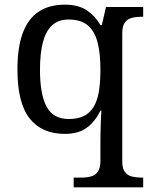

<svg xmlns="http://www.w3.org/2000/svg" viewBox="-20 -566 654 826"><path d="M297 240V198H330Q353 198 371.5 193Q390 188 401 172.5Q412 157 412 126V40Q412 24 412.5 -0.5Q413 -25 414 -50Q415 -75 416 -90H412Q390 -44 354 -17Q318 10 259 10Q160 10 107.5 -56.5Q55 -123 55 -267Q55 -364 78.5 -425.5Q102 -487 147.5 -516.5Q193 -546 259 -546Q317 -546 353.5 -521.5Q390 -497 412 -458H418L436 -536H596V-494H588Q566 -494 547 -489Q528 -484 517 -469Q506 -454 506 -422V130Q506 159 517.5 174Q529 189 547.5 193.5Q566 198 588 198H596V240ZM276 -54Q315 -54 341 -67Q367 -80 383 -106.5Q399 -133 405.5 -173Q412 -213 412 -267Q412 -337 399.5 -384.5Q387 -432 357.5 -457Q328 -482 275 -482Q231 -482 204 -457Q177 -432 164.5 -384Q152 -336 152 -266Q152 -160 180.5 -107Q209 -54 276 -54Z"/></svg>

Font: Noto Serif Georgian
Style: Regular
Weight: 400
Designer: Monotype Design Team, Akaki Razmadze
Foundry: Google LLC
Version: Version 2.002